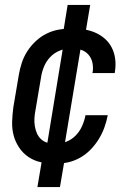

<svg xmlns="http://www.w3.org/2000/svg" viewBox="-20 -653 540 775"><path d="M202 8Q173 8 145.5 2Q118 -4 95.5 -19Q73 -34 57.5 -57Q42 -80 35 -106.5Q28 -133 29 -162.5Q30 -192 34 -221L56 -351Q60 -375 68 -399.5Q76 -424 90.5 -446.5Q105 -469 125 -487.5Q145 -506 168.5 -517.5Q192 -529 217.5 -533.5Q243 -538 268 -538Q293 -538 317.5 -534.5Q342 -531 364 -521.5Q386 -512 403.5 -496.5Q421 -481 431.5 -460Q442 -439 445 -414.5Q448 -390 444 -365Q444 -363 443.5 -361Q443 -359 443 -358H353Q353 -359 353 -360Q353 -361 354 -361Q357 -381 353 -400Q349 -419 336.5 -433Q324 -447 305.5 -452.5Q287 -458 268 -458Q245 -458 222 -449Q199 -440 182.5 -422.5Q166 -405 157 -382.5Q148 -360 145 -337L123 -207Q120 -192 119 -176Q118 -160 120.5 -144.5Q123 -129 129 -115Q135 -101 146 -91Q157 -81 172 -76.5Q187 -72 202 -72Q224 -72 246.5 -80.5Q269 -89 285.5 -106Q302 -123 311.5 -144.5Q321 -166 325 -188H415Q410 -162 401 -137.5Q392 -113 378 -90.5Q364 -68 345 -48.5Q326 -29 302.5 -16Q279 -3 253.5 2.5Q228 8 202 8ZM131 102 156 -46 166 -45 239 -490H275L231 -497L253 -633H344L319 -484L310 -485L236 -40H200L245 -33L222 102Z"/></svg>

Font: Iosevka Curly Medium Oblique
Style: Regular
Weight: 500
Italic angle: -9°
Monospace: yes
Designer: Belleve Invis
Foundry: Belleve Invis
Version: Version 11.1.0; ttfautohint (v1.8.3)